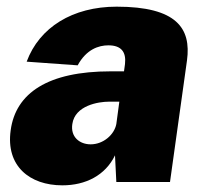

<svg xmlns="http://www.w3.org/2000/svg" viewBox="-20 -546 612 576"><path d="M167 10C237 10 296 -20 325 -80L329 0H490L541 -365C554 -461 510 -526 330 -526C198 -526 98 -464 60 -361L213 -350C239 -398 276 -410 305 -410C344 -410 359 -390 355 -354L352 -332H312C124 -332 27 -267 12 -155C-3 -48 69 10 167 10ZM252 -113C219 -113 191 -135 197 -174C205 -230 276 -241 307 -241H338L329 -174C323 -142 290 -113 252 -113Z"/></svg>

Font: United Sans Black
Style: Italic
Weight: 900
Italic angle: -8°
Designer: Pablo Impallari, Rodrigo Fuenzalida (Modified by Dan O. Williams)
Version: Version 1.000;PS 001.000;hotconv 1.0.88;makeotf.lib2.5.64775